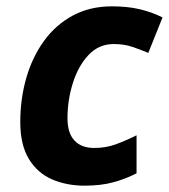

<svg xmlns="http://www.w3.org/2000/svg" viewBox="-20 -576 533 606"><path d="M247 10Q190 10 144 -10Q98 -30 71 -74.5Q44 -119 44 -191Q44 -264 63 -330Q82 -396 119 -447Q156 -498 210 -527Q264 -556 333 -556Q382 -556 420.5 -547Q459 -538 493 -521L448 -409Q422 -420 396.5 -428.5Q371 -437 339 -437Q292 -437 259.5 -402.5Q227 -368 210 -314Q193 -260 193 -203Q193 -156 215 -132.5Q237 -109 277 -109Q314 -109 345.5 -120.5Q377 -132 411 -149V-29Q376 -11 337 -0.5Q298 10 247 10Z"/></svg>

Font: BC Sans
Style: Bold Italic
Weight: 700
Italic angle: -12°
Designer: Monotype Design Team
Province of B.C.
Foundry: Monotype Imaging Inc.
Version: Version 2.000;GOOG;noto-source:20170915:90ef993387c0